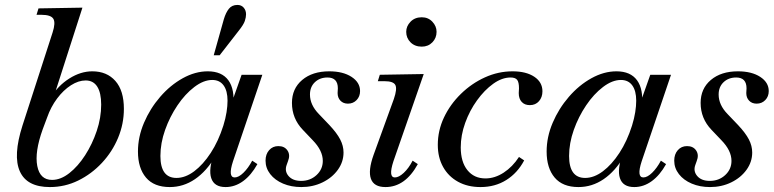

<svg xmlns="http://www.w3.org/2000/svg" viewBox="-20 -744 3136 778"><path d="M182 14Q89 14 60.5 -49.5Q32 -113 71 -235L193 -612Q206 -652 196 -668Q186 -684 148 -684H128L136 -710L314 -713L195 -343L186 -349Q215 -397 261 -426Q307 -455 354 -455Q413 -455 447.5 -416Q482 -377 482 -303Q482 -242 458.5 -185.5Q435 -129 393 -84Q351 -39 297 -12.5Q243 14 182 14ZM191 -15Q226 -15 261 -42.5Q296 -70 325 -115Q354 -160 372 -213.5Q390 -267 390 -320Q390 -368 374 -393Q358 -418 327 -418Q298 -418 267.5 -398.5Q237 -379 211.5 -345Q186 -311 171 -268L153 -220Q120 -128 131 -71.5Q142 -15 191 -15Z M668 14Q604 14 571.5 -24.5Q539 -63 539 -130Q539 -189 563.5 -246.5Q588 -304 629 -351.5Q670 -399 720.5 -427Q771 -455 822 -455Q879 -455 905.5 -418.5Q932 -382 925 -313L913 -311L959 -441H1043L924 -90Q903 -25 931 -25Q947 -25 966.5 -44Q986 -63 1002 -93L1023 -79Q998 -34 965 -10Q932 14 894 14Q848 14 836 -22Q824 -58 848 -124L853 -111Q817 -50 770 -18Q723 14 668 14ZM695 -23Q731 -23 767 -50Q803 -77 834 -124.5Q865 -172 885 -235Q894 -264 898 -289.5Q902 -315 902 -336Q902 -376 886 -398Q870 -420 840 -420Q805 -420 767.5 -391.5Q730 -363 699 -317Q668 -271 649 -217.5Q630 -164 630 -112Q630 -23 695 -23ZM846 -520 887 -666Q895 -693 907.5 -708.5Q920 -724 942 -724Q958 -724 967.5 -713Q977 -702 977 -686Q977 -674 972 -659Q967 -644 947 -619L870 -520Z M1201 14Q1160 14 1127 0Q1094 -14 1075 -38.5Q1056 -63 1056 -93Q1056 -119 1070.5 -135.5Q1085 -152 1108 -152Q1133 -152 1145 -134Q1157 -116 1147 -91L1142 -77Q1132 -51 1149 -31Q1166 -11 1200 -11Q1237 -11 1262.5 -34.5Q1288 -58 1288 -92Q1288 -134 1247 -176L1207 -218Q1163 -264 1163 -327Q1163 -385 1204.5 -420Q1246 -455 1314 -455Q1370 -455 1404.5 -432.5Q1439 -410 1439 -375Q1439 -353 1425 -338.5Q1411 -324 1390 -324Q1371 -324 1359.5 -336Q1348 -348 1348 -367L1349 -386Q1349 -430 1307 -430Q1276 -430 1256 -411Q1236 -392 1236 -361Q1236 -319 1272 -282L1315 -237Q1345 -205 1358.5 -179Q1372 -153 1372 -126Q1372 -88 1349 -56Q1326 -24 1287 -5Q1248 14 1201 14Z M1542 14Q1495 14 1483 -19.5Q1471 -53 1494 -117L1576 -343Q1590 -384 1582 -399.5Q1574 -415 1538 -415H1511L1519 -441L1697 -444L1574 -90Q1553 -25 1580 -25Q1596 -25 1616 -43.5Q1636 -62 1652 -93L1673 -79Q1622 14 1542 14ZM1689 -555Q1661 -555 1643.5 -572.5Q1626 -590 1626 -615Q1626 -638 1643.5 -656Q1661 -674 1689 -674Q1715 -674 1732 -656Q1749 -638 1749 -615Q1749 -590 1732 -572.5Q1715 -555 1689 -555Z M1927 14Q1875 14 1836 -7.5Q1797 -29 1775.5 -67.5Q1754 -106 1754 -157Q1754 -215 1779 -268Q1804 -321 1847.5 -363.5Q1891 -406 1945 -430.5Q1999 -455 2057 -455Q2112 -455 2145 -433Q2178 -411 2178 -374Q2178 -350 2164 -334Q2150 -318 2127 -318Q2106 -318 2094 -331Q2082 -344 2082 -367L2083 -386Q2083 -411 2075.5 -420.5Q2068 -430 2049 -430Q2014 -430 1978.5 -404.5Q1943 -379 1913 -337.5Q1883 -296 1865 -246Q1847 -196 1847 -147Q1847 -88 1874 -54.5Q1901 -21 1947 -21Q1985 -21 2021 -44.5Q2057 -68 2083 -108L2104 -94Q2077 -43 2031.5 -14.5Q1986 14 1927 14Z M2324 14Q2260 14 2227.5 -24.5Q2195 -63 2195 -130Q2195 -189 2219.5 -246.5Q2244 -304 2285 -351.5Q2326 -399 2376.5 -427Q2427 -455 2478 -455Q2535 -455 2561.5 -418.5Q2588 -382 2581 -313L2569 -311L2615 -441H2699L2580 -90Q2559 -25 2587 -25Q2603 -25 2622.5 -44Q2642 -63 2658 -93L2679 -79Q2654 -34 2621 -10Q2588 14 2550 14Q2504 14 2492 -22Q2480 -58 2504 -124L2509 -111Q2473 -50 2426 -18Q2379 14 2324 14ZM2351 -23Q2387 -23 2423 -50Q2459 -77 2490 -124.5Q2521 -172 2541 -235Q2550 -264 2554 -289.5Q2558 -315 2558 -336Q2558 -376 2542 -398Q2526 -420 2496 -420Q2461 -420 2423.5 -391.5Q2386 -363 2355 -317Q2324 -271 2305 -217.5Q2286 -164 2286 -112Q2286 -23 2351 -23Z M2857 14Q2816 14 2783 0Q2750 -14 2731 -38.5Q2712 -63 2712 -93Q2712 -119 2726.5 -135.5Q2741 -152 2764 -152Q2789 -152 2801 -134Q2813 -116 2803 -91L2798 -77Q2788 -51 2805 -31Q2822 -11 2856 -11Q2893 -11 2918.5 -34.5Q2944 -58 2944 -92Q2944 -134 2903 -176L2863 -218Q2819 -264 2819 -327Q2819 -385 2860.5 -420Q2902 -455 2970 -455Q3026 -455 3060.5 -432.5Q3095 -410 3095 -375Q3095 -353 3081 -338.5Q3067 -324 3046 -324Q3027 -324 3015.5 -336Q3004 -348 3004 -367L3005 -386Q3005 -430 2963 -430Q2932 -430 2912 -411Q2892 -392 2892 -361Q2892 -319 2928 -282L2971 -237Q3001 -205 3014.5 -179Q3028 -153 3028 -126Q3028 -88 3005 -56Q2982 -24 2943 -5Q2904 14 2857 14Z"/></svg>

Font: Baskervville Medium
Style: Italic
Weight: 500
Italic angle: -18°
Version: Version 1.100